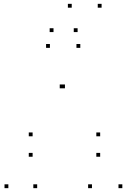

<svg xmlns="http://www.w3.org/2000/svg" viewBox="-20 -969 660 999"><path d="M397.8 -720V-740H377.8V-720ZM239.7 -720V-740H219.7V-720ZM23.5 10V-10H3.5V10ZM173.4 10V-10H153.4V10ZM310.8 -509.5V-529.5H290.8V-509.5ZM317.9 -509.5V-529.5H297.9V-509.5ZM458.5 10V-10H438.5V10ZM616.5 10V-10H596.5V10ZM501.2 -153.5V-173.5H481.2V-153.5ZM501.2 -259.8V-279.8H481.2V-259.8ZM149.7 -259.8V-279.8H129.7V-259.8ZM149.7 -153.5V-173.5H129.7V-153.5ZM353.2 -929V-949H333.2V-929ZM508.6 -929V-949H488.6V-929ZM383.8 -802.1V-822.1H363.8V-802.1ZM258.4 -802.1V-822.1H238.4V-802.1Z"/></svg>

Font: Monaspace Neon Dots Var
Style: Regular
Weight: 400
Designer: Riley Cran and the Lettermatic Team
Version: Version 1.100 (Monaspace Neon Dots)